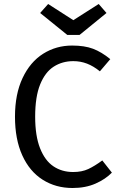

<svg xmlns="http://www.w3.org/2000/svg" viewBox="-20 -929 600 961"><path d="M341 -701Q403 -701 445.5 -685Q488 -669 532 -633L480 -572Q448 -598 415.5 -610.5Q383 -623 347 -623Q292 -623 249 -595.5Q206 -568 181 -506.5Q156 -445 156 -345Q156 -249 180.5 -187Q205 -125 247.5 -96.5Q290 -68 346 -68Q390 -68 422 -83Q454 -98 492 -126L540 -65Q508 -32 458 -10Q408 12 343 12Q259 12 193.5 -29.5Q128 -71 91.5 -151.5Q55 -232 55 -345Q55 -458 93 -538.5Q131 -619 196 -660Q261 -701 341 -701ZM474 -909 513 -864 378 -754H317L181 -864L221 -909L347 -828Z"/></svg>

Font: Firava
Style: Regular
Weight: 400
Designer: Carrois Corporate & Edenspiekermann AG
Foundry: Greg Finn Gibson
Version: Version 5.000